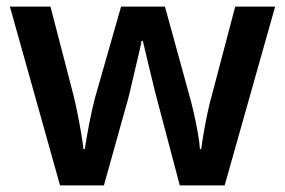

<svg xmlns="http://www.w3.org/2000/svg" viewBox="-20 -562 864 582"><path d="M461 -242Q456 -260 449 -288Q442 -316 435 -345.5Q428 -375 422 -400Q416 -425 413 -438H409Q407 -425 401 -400Q395 -375 388 -345Q381 -315 374.5 -287Q368 -259 362 -240L295 0H162L10 -542H133L201 -280Q208 -253 214.5 -220.5Q221 -188 226 -158.5Q231 -129 233 -110H237Q239 -123 242.5 -144Q246 -165 250.5 -187.5Q255 -210 259.5 -230.5Q264 -251 267 -262L347 -542H480L557 -262Q562 -244 568.5 -215Q575 -186 580 -157.5Q585 -129 586 -110H590Q592 -127 597 -156.5Q602 -186 609 -219.5Q616 -253 624 -280L693 -542H814L661 0H525Z"/></svg>

Font: Noto Sans Sundanese SemiBold
Style: Regular
Weight: 600
Version: Version 2.003